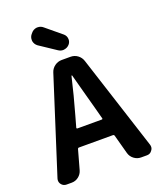

<svg xmlns="http://www.w3.org/2000/svg" viewBox="-173 -1088 988 1189"><g transform="rotate(-20 320.5 -493.5)"><path d="M359.4 -883.8Q376 -869.1 376 -846.7Q376 -829.1 364.3 -815.4Q350.6 -799.8 330.1 -796.9Q326.2 -795.9 322.3 -795.9Q305.7 -795.9 291 -805.7L182.6 -877.9Q164.1 -891.6 160.2 -914.1Q160.2 -918.9 160.2 -922.9Q160.2 -940.4 171.9 -955.1L176.8 -960.9Q191.4 -979.5 214.8 -982.4Q217.8 -982.4 220.7 -982.4Q241.2 -982.4 256.8 -968.8ZM233.4 -316.4Q232.4 -313.5 234.4 -311.5Q236.3 -309.6 239.3 -309.6H399.4Q402.3 -309.6 403.8 -311.5Q405.3 -313.5 404.3 -316.4L384.8 -389.6Q372.1 -433.6 349.6 -519Q327.1 -604.5 320.3 -627.9Q320.3 -629.9 318.4 -629.9Q316.4 -629.9 315.4 -627.9Q288.1 -509.8 253.9 -389.6ZM547.9 -5.9Q522.5 -5.9 502 -21.5Q481.4 -37.1 474.6 -61.5L440.4 -187.5Q438.5 -195.3 430.7 -195.3H207Q200.2 -195.3 198.2 -187.5L163.1 -61.5Q156.2 -37.1 136.2 -21.5Q116.2 -5.9 90.8 -5.9H56.6Q35.2 -5.9 22.5 -23.4Q14.6 -34.2 14.6 -46.9Q14.6 -53.7 16.6 -60.5L216.8 -686.5Q224.6 -710.9 245.6 -726.1Q266.6 -741.2 292 -741.2H349.6Q376 -741.2 396.5 -726.1Q417 -710.9 424.8 -686.5L627 -60.5Q628.9 -53.7 628.9 -46.9Q628.9 -34.2 620.1 -23.4Q608.4 -5.9 586.9 -5.9Z"/></g></svg>

Font: Gen Jyuu Gothic P Bold
Style: Bold
Weight: 700
Designer: [Source Han Sans]
Ryoko NISHIZUKA  (kana & ideographs); Paul D. Hunt (Latin, Greek & Cyrillic); Wenlong ZHANG  (bopomofo
Version: Version 1.002.20150607